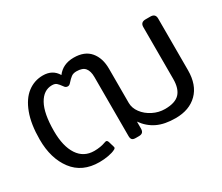

<svg xmlns="http://www.w3.org/2000/svg" viewBox="-100 -777 1189 1030"><g transform="rotate(-30 494.5 -262.5)"><path d="M47 -250Q47 -345 71.5 -410.5Q96 -476 138 -508Q180 -540 233 -540Q293 -540 321 -492Q357 -540 424 -540Q491 -540 525 -500Q559 -460 559 -394V-182Q559 -150 580.5 -121Q602 -92 637.5 -74Q673 -56 712 -56Q775 -56 802.5 -85Q830 -114 830 -174V-495Q830 -525 861 -525H891Q922 -525 922 -495V-175Q922 -84 872 -34.5Q822 15 737 15Q669 15 623.5 -7Q578 -29 547 -73V-30Q547 -15 540 -7.5Q533 0 517 0H497Q481 0 475 -7Q469 -14 469 -28V-394Q469 -431 453.5 -450Q438 -469 400 -469Q380 -469 367.5 -459.5Q355 -450 340 -433Q331 -422 321 -422Q308 -422 301 -433Q286 -454 276.5 -462Q267 -470 249 -470Q197 -470 166.5 -415Q136 -360 136 -251Q136 -157 171 -104Q206 -51 271 -51Q310 -51 342 -63L350 -65Q358 -65 362 -53L372 -19Q373 -17 373 -14Q373 -11 370.5 -8Q368 -5 363 -3Q348 5 321 10Q294 15 265 15Q159 15 103 -59Q47 -133 47 -250Z"/></g></svg>

Font: Mitr Light
Style: Regular
Weight: 300
Designer: Thanarat Vachiruckul
Foundry: Cadson Demak
Version: Version 1.002